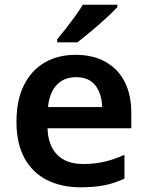

<svg xmlns="http://www.w3.org/2000/svg" viewBox="-20 -786 626 816"><path d="M301 -553Q375 -553 428 -523.5Q481 -494 509.5 -439Q538 -384 538 -306V-241H182Q184 -169 222.5 -129Q261 -89 333 -89Q384 -89 425 -99Q466 -109 509 -128V-27Q469 -8 426 1Q383 10 321 10Q242 10 180.5 -20.5Q119 -51 84.5 -113Q50 -175 50 -268Q50 -360 81.5 -423.5Q113 -487 169.5 -520Q226 -553 301 -553ZM303 -458Q252 -458 221 -425Q190 -392 184 -331H414Q413 -386 386 -422Q359 -458 303 -458ZM479 -756Q466 -742 445 -722Q424 -702 399.5 -680.5Q375 -659 351 -639.5Q327 -620 309 -606H223V-619Q239 -638 259 -663.5Q279 -689 299 -716.5Q319 -744 332 -766H479Z"/></svg>

Font: Noto Sans Syriac Eastern SemiBold
Style: Regular
Weight: 600
Designer: Patrick Giasson and the Monotype Design Team
Foundry: Monotype Imaging Inc.
Version: Version 3.001